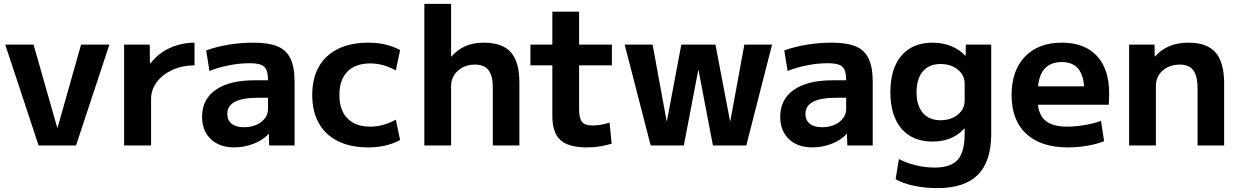

<svg xmlns="http://www.w3.org/2000/svg" viewBox="-20 -750 6388 990"><path d="M179 0 7 -520H153L275 -92H277L398 -520H544L372 0Z M620 0V-520H752L753 -423H756Q782 -458 817.5 -481.5Q853 -505 895.5 -517.5Q938 -530 983 -530V-413Q921 -413 870 -390Q819 -367 789 -327.5Q759 -288 759 -240V0Z M1188 10Q1111 10 1066.5 -33Q1022 -76 1022 -148Q1022 -238 1092.5 -287Q1163 -336 1293 -336H1362Q1362 -371 1353.5 -390Q1345 -409 1324.5 -416.5Q1304 -424 1266 -424Q1216 -424 1162 -413.5Q1108 -403 1060 -384L1043 -490Q1095 -509 1158.5 -519.5Q1222 -530 1285 -530Q1365 -530 1411 -511Q1457 -492 1478 -447.5Q1499 -403 1499 -328V0H1368L1366 -60H1365Q1337 -28 1288 -9Q1239 10 1188 10ZM1238 -94Q1273 -94 1301 -106Q1329 -118 1345.5 -139.5Q1362 -161 1362 -187V-246H1313Q1232 -246 1192 -225.5Q1152 -205 1152 -162Q1152 -130 1174.5 -112Q1197 -94 1238 -94Z M1879 10Q1788 10 1723 -22Q1658 -54 1624 -114.5Q1590 -175 1590 -260Q1590 -346 1624 -406Q1658 -466 1723 -498Q1788 -530 1879 -530Q1925 -530 1965 -521Q2005 -512 2043 -492L2021 -387Q1986 -406 1953.5 -414.5Q1921 -423 1889 -423Q1813 -423 1771.5 -381Q1730 -339 1730 -260Q1730 -182 1771.5 -139.5Q1813 -97 1889 -97Q1921 -97 1953.5 -105.5Q1986 -114 2021 -133L2043 -28Q2005 -8 1965 1Q1925 10 1879 10Z M2168 0V-730H2306V-459H2308Q2340 -495 2380.5 -512.5Q2421 -530 2475 -530Q2571 -530 2615 -479.5Q2659 -429 2658 -320V0H2521V-293Q2522 -358 2499.5 -387.5Q2477 -417 2429 -417Q2393 -417 2365.5 -402.5Q2338 -388 2322 -363Q2306 -338 2306 -306V0Z M3005 10Q2911 10 2869.5 -28Q2828 -66 2828 -153V-413H2715V-520H2828V-690H2966V-520H3135V-413H2966V-187Q2966 -140 2981 -121.5Q2996 -103 3035 -103Q3056 -103 3079.5 -107Q3103 -111 3123 -118L3134 -9Q3100 1 3069 5.5Q3038 10 3005 10Z M3335 0 3201 -520H3345L3417 -127H3419L3493 -520H3669L3744 -127H3746L3818 -520H3961L3828 0H3656L3582 -387H3580L3506 0Z M4169 10Q4092 10 4047.5 -33Q4003 -76 4003 -148Q4003 -238 4073.5 -287Q4144 -336 4274 -336H4343Q4343 -371 4334.5 -390Q4326 -409 4305.5 -416.5Q4285 -424 4247 -424Q4197 -424 4143 -413.5Q4089 -403 4041 -384L4024 -490Q4076 -509 4139.5 -519.5Q4203 -530 4266 -530Q4346 -530 4392 -511Q4438 -492 4459 -447.5Q4480 -403 4480 -328V0H4349L4347 -60H4346Q4318 -28 4269 -9Q4220 10 4169 10ZM4219 -94Q4254 -94 4282 -106Q4310 -118 4326.5 -139.5Q4343 -161 4343 -187V-246H4294Q4213 -246 4173 -225.5Q4133 -205 4133 -162Q4133 -130 4155.5 -112Q4178 -94 4219 -94Z M4813 220Q4750 220 4693 208Q4636 196 4598 174L4615 70Q4652 90 4701.5 102Q4751 114 4799 114Q4883 114 4918.5 73.5Q4954 33 4954 -60V-87H4952Q4921 -53 4880 -36.5Q4839 -20 4789 -20Q4685 -20 4628 -87Q4571 -154 4571 -275Q4571 -396 4628 -463Q4685 -530 4789 -530Q4839 -530 4882.5 -513Q4926 -496 4957 -463H4959L4960 -520H5091V-60Q5091 82 5022.5 151Q4954 220 4813 220ZM4829 -130Q4866 -130 4893.5 -143Q4921 -156 4937.5 -178.5Q4954 -201 4954 -230V-320Q4954 -349 4937.5 -371.5Q4921 -394 4893.5 -407Q4866 -420 4829 -420Q4771 -420 4738.5 -382Q4706 -344 4706 -275Q4706 -205 4738.5 -167.5Q4771 -130 4829 -130Z M5487 10Q5347 10 5271.5 -60Q5196 -130 5196 -260Q5196 -386 5265 -458Q5334 -530 5455 -530Q5572 -530 5635.5 -462Q5699 -394 5699 -269Q5699 -255 5698.5 -237Q5698 -219 5697 -210H5273V-305H5590L5571 -276Q5571 -354 5542.5 -392Q5514 -430 5455 -430Q5393 -430 5362 -390.5Q5331 -351 5331 -273V-233Q5331 -163 5368 -130Q5405 -97 5481 -97Q5524 -97 5572 -105Q5620 -113 5657 -127L5673 -22Q5636 -7 5586.5 1.5Q5537 10 5487 10Z M5802 0V-520H5933L5934 -459H5936Q5968 -495 6010.5 -512.5Q6053 -530 6109 -530Q6203 -530 6247.5 -479.5Q6292 -429 6292 -320V0H6155V-293Q6155 -358 6133 -387.5Q6111 -417 6063 -417Q6027 -417 5999 -402.5Q5971 -388 5955.5 -363.5Q5940 -339 5940 -306V0Z"/></svg>

Font: M PLUS 1 Thin
Style: Bold
Weight: 700
Version: Version 1.001